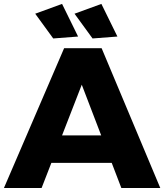

<svg xmlns="http://www.w3.org/2000/svg" viewBox="-25 -942 823 962"><path d="M296.3 -700.6H484.1L778.1 0H583L384.7 -517.6L183.4 0H-5.3ZM175 -263.7H584.3V-126H175ZM483 -922.4 563.3 -758.9 438.7 -749.3 348.4 -873.3ZM286 -922.4 366.3 -758.9 241.7 -749.3 151.4 -873.3Z"/></svg>

Font: Alexandria
Style: Regular
Weight: 400
Designer: Mohamed Gaber
Foundry: Kief Type Foundry
Version: Version 5.100